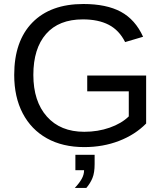

<svg xmlns="http://www.w3.org/2000/svg" viewBox="-20 -718 818 950"><path d="M397 -65.9Q464.4 -65.9 522.7 -86.4Q581.1 -106.9 617.2 -142.1V-266.1H411.6V-344.2H703.1V-106.9Q648.4 -51.3 569.1 -20.8Q489.7 9.8 397 9.8Q289.6 9.8 211.9 -33.7Q134.3 -77.1 92.3 -157.5Q50.3 -237.8 50.3 -347.2Q50.3 -514.6 140.1 -606.4Q230 -698.2 392.6 -698.2Q506.8 -698.2 578.1 -659.7Q649.4 -621.1 688 -536.1L599.1 -509.8Q569.8 -568.4 518.3 -595.2Q466.8 -622.1 390.1 -622.1Q271 -622.1 208 -550Q145 -478 145 -347.2Q145 -216.8 211.9 -141.4Q278.8 -65.9 397 -65.9ZM448.2 94.2Q448.2 136.7 437.5 162.8Q426.8 189 407.2 211.9H350.1Q372.1 188.5 384 167.5Q396 146.5 396 124H353V47.9H448.2Z"/></svg>

Font: Arimo Nerd Font
Style: Regular
Weight: 400
Designer: Steve Matteson
Foundry: Monotype Imaging Inc.
Version: Version 1.33;Nerd Fonts 3.2.1